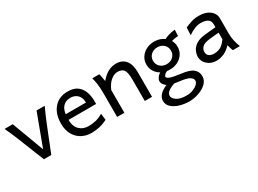

<svg xmlns="http://www.w3.org/2000/svg" viewBox="-32 -880 2101 1562"><g transform="rotate(-30 1018.5 -98.5)"><path d="M161.1 0Q161.1 0 153.3 -19.3Q145.5 -38.6 133.3 -69.1Q121.1 -99.6 107.7 -133.3Q94.2 -167 82.5 -196.5Q70.8 -226.1 64 -243.2Q55.2 -265.6 38.8 -303.7Q22.5 -341.8 7.3 -373.5H84L195.8 -73.2L307.6 -373.5H384.3Q368.7 -341.8 352.8 -303.5Q336.9 -265.1 327.6 -243.2Q321.8 -229 310.3 -200.4Q298.8 -171.9 285.2 -137.7Q271.5 -103.5 259 -72Q246.6 -40.5 238.5 -20.3Q230.5 0 230.5 0Z M602.1 8.8Q555.7 8.8 515.4 -12.7Q475.1 -34.2 450.7 -76.7Q426.3 -119.1 426.3 -181.2Q426.3 -272 473.6 -326.4Q521 -380.9 602.1 -380.9Q662.6 -380.9 695.3 -354.2Q728 -327.6 741 -287.6Q753.9 -247.6 753.9 -206.1Q753.9 -201.2 753.9 -191.9Q753.9 -182.6 753.4 -177.2H481V-228.5H688Q688 -275.9 662.1 -300.8Q636.2 -325.7 596.7 -325.7Q548.3 -325.7 521.2 -291.5Q494.1 -257.3 494.1 -184.6Q494.1 -116.7 527.1 -84Q560.1 -51.3 611.3 -51.3Q646.5 -51.3 680.7 -59.3Q714.8 -67.4 748.5 -87.9L755.9 -27.3Q716.8 -7.3 680.4 0.7Q644 8.8 602.1 8.8Z M849.1 0Q849.1 0 849.1 -24.4Q849.1 -48.8 849.1 -85.7Q849.1 -122.6 849.1 -160.4Q849.1 -198.2 849.1 -225.1Q849.1 -278.8 843 -316.7Q836.9 -354.5 830.6 -373.5H896.5Q900.9 -361.8 905 -338.4Q909.2 -314.9 911.1 -301.8Q946.3 -343.8 981.9 -362.3Q1017.6 -380.9 1056.2 -380.9Q1114.3 -380.9 1145.5 -342.5Q1176.8 -304.2 1176.8 -228.5Q1176.8 -210.4 1176.8 -181.9Q1176.8 -153.3 1176.8 -122.1Q1176.8 -90.8 1176.8 -63Q1176.8 -35.2 1176.8 -17.6Q1176.8 0 1176.8 0H1108.9Q1108.9 0 1108.9 -23.7Q1108.9 -47.4 1108.9 -81.8Q1108.9 -116.2 1108.9 -149.2Q1108.9 -182.1 1108.9 -201.2Q1108.9 -270 1091.1 -293.2Q1073.2 -316.4 1035.6 -316.4Q1009.3 -316.4 985.1 -300.8Q960.9 -285.2 943.1 -261.2Q925.3 -237.3 917 -212.4V0Z M1421.9 184.6Q1379.4 184.6 1336.7 172.6Q1293.9 160.6 1265.4 136Q1236.8 111.3 1236.8 73.2Q1236.8 12.2 1332 -27.3Q1332 -27.3 1347.7 -24.4Q1363.3 -21.5 1379.2 -17.1Q1395 -12.7 1396 -7.3Q1356 6.3 1336.4 19Q1316.9 31.7 1310.8 43.2Q1304.7 54.7 1304.7 65.9Q1304.7 87.9 1335 109.9Q1365.2 131.8 1427.2 131.8Q1460.4 131.8 1488 120.8Q1515.6 109.9 1532 93.8Q1548.3 77.6 1548.3 62Q1548.3 40 1522.5 24.9Q1496.6 9.8 1425.3 1.5Q1348.1 -6.8 1320.1 -29.8Q1292 -52.7 1292 -78.6Q1292 -95.2 1306.2 -114.5Q1320.3 -133.8 1346.7 -144.5L1409.2 -127.9Q1377.4 -118.7 1364.7 -107.2Q1352.1 -95.7 1352.1 -85.9Q1352.1 -75.7 1376 -64.9Q1399.9 -54.2 1471.2 -45.4Q1552.7 -36.1 1584.2 -9.8Q1615.7 16.6 1615.7 58.6Q1615.7 97.7 1585.7 126Q1555.7 154.3 1511 169.4Q1466.3 184.6 1421.9 184.6ZM1414.6 -118.7Q1373 -118.7 1339.8 -135.7Q1306.6 -152.8 1287.4 -182.4Q1268.1 -211.9 1268.1 -249Q1268.1 -286.6 1287.4 -316.4Q1306.6 -346.2 1339.8 -363.5Q1373 -380.9 1414.6 -380.9Q1456.1 -380.9 1489.3 -363.5Q1522.5 -346.2 1541.7 -316.4Q1561 -286.6 1561 -249Q1561 -211.9 1541.7 -182.4Q1522.5 -152.8 1489.3 -135.7Q1456.1 -118.7 1414.6 -118.7ZM1414.6 -169.9Q1451.2 -169.9 1474.9 -192.4Q1498.5 -214.8 1498.5 -249Q1498.5 -282.7 1474.9 -305.2Q1451.2 -327.6 1414.6 -327.6Q1377.9 -327.6 1354 -305.2Q1330.1 -282.7 1330.1 -249Q1330.1 -214.8 1354 -192.4Q1377.9 -169.9 1414.6 -169.9ZM1517.1 -301.8 1493.2 -344.2Q1517.6 -359.9 1550.5 -369.4Q1583.5 -378.9 1610.4 -380.9L1606.9 -322.3Q1586.9 -321.8 1564.7 -317.1Q1542.5 -312.5 1517.1 -301.8Z M1780.8 8.8Q1729 8.8 1695.3 -22Q1661.6 -52.7 1661.6 -93.3Q1661.6 -121.1 1674.6 -148.9Q1687.5 -176.8 1719.5 -197.3Q1751.5 -217.8 1808.1 -223.1Q1820.8 -224.6 1841.3 -226.6Q1861.8 -228.5 1880.6 -230.2Q1899.4 -231.9 1906.7 -232.4V-259.8Q1906.7 -293 1883.5 -307.6Q1860.4 -322.3 1818.8 -322.3Q1790 -322.3 1761 -310.5Q1731.9 -298.8 1700.2 -276.4Q1700.2 -288.6 1701.2 -312.3Q1702.1 -335.9 1703.6 -347.7Q1731.9 -359.9 1762.9 -370.4Q1793.9 -380.9 1835.4 -380.9Q1898.9 -380.9 1936.8 -351.3Q1974.6 -321.8 1974.6 -278.3V-135.3Q1974.6 -95.7 1982.2 -63.2Q1989.7 -30.8 2002 0H1936Q1932.6 -8.8 1927.2 -23.9Q1921.9 -39.1 1918 -56.6Q1885.3 -22 1850.1 -6.6Q1814.9 8.8 1780.8 8.8ZM1791.5 -51.3Q1819.8 -51.3 1846.9 -63Q1874 -74.7 1906.7 -118.7V-181.2Q1897.9 -180.7 1879.6 -179Q1861.3 -177.2 1842.3 -175.3Q1823.2 -173.3 1811.5 -171.9Q1765.1 -166.5 1746.3 -147.2Q1727.5 -127.9 1727.5 -102.5Q1727.5 -78.1 1744.6 -64.7Q1761.7 -51.3 1791.5 -51.3Z"/></g></svg>

Font: Harmattan
Style: Regular
Weight: 400
Designer: George W. Nuss III and SIL International
Foundry: SIL International
Version: Version 4.000